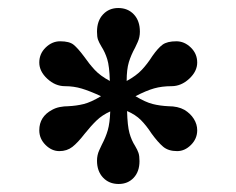

<svg xmlns="http://www.w3.org/2000/svg" viewBox="-20 -727 590 479"><path d="M222 -326Q222 -340 227.5 -352Q233 -364 234 -366Q244 -385 249 -402.5Q254 -420 255 -449Q235 -440 221 -426.5Q207 -413 191 -393Q174 -371 160.5 -360.5Q147 -350 128 -350Q109 -350 93.5 -365.5Q78 -381 78 -402Q78 -436 110 -453Q119 -458 129.5 -460Q140 -462 150 -462Q171 -463 189 -467.5Q207 -472 232 -487Q204 -500 184 -506Q164 -512 142 -512Q118 -512 98 -530.5Q78 -549 78 -571Q78 -593 94 -608.5Q110 -624 130 -624Q153 -624 163.5 -615.5Q174 -607 189 -587Q203 -567 216.5 -552.5Q230 -538 254 -525Q253 -562 247.5 -579.5Q242 -597 233 -611Q227 -621 224.5 -628Q222 -635 222 -648Q222 -675 237 -691Q252 -707 275 -707Q299 -707 314 -691Q329 -675 329 -648Q329 -634 323.5 -622Q318 -610 317 -608Q307 -590 301.5 -572Q296 -554 296 -525Q320 -538 334 -553Q348 -568 360 -587Q374 -607 385.5 -615.5Q397 -624 420 -624Q440 -624 456 -608.5Q472 -593 472 -571Q472 -549 452 -530.5Q432 -512 408 -512Q384 -512 364.5 -506.5Q345 -501 318 -487Q343 -472 361 -467.5Q379 -463 400 -462Q424 -462 440 -453Q455 -444 463.5 -430.5Q472 -417 472 -402Q472 -381 456.5 -365.5Q441 -350 422 -350Q400 -350 387 -361Q374 -372 358 -394Q345 -414 331.5 -427.5Q318 -441 297 -450Q298 -413 303 -395Q308 -377 317 -363Q323 -353 325.5 -345.5Q328 -338 328 -325Q328 -299 313.5 -283.5Q299 -268 276 -268Q252 -268 237 -284Q222 -300 222 -326Z"/></svg>

Font: Taviraj Black
Style: Regular
Weight: 900
Designer: Katatrad Team
Foundry: CadsonDemak
Version: Version 1.001